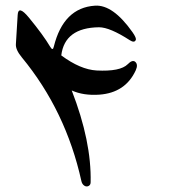

<svg xmlns="http://www.w3.org/2000/svg" viewBox="-20 -578 626 690"><path d="M84 -514.6Q135.7 -451.7 160.2 -410.2Q169.9 -393.6 173.3 -410.2Q208 -550.3 321.3 -557.6Q385.7 -562 456.1 -462.4Q471.2 -440.9 467.8 -434.1Q462.9 -422.9 446.3 -433.6Q374.5 -480 335.9 -480Q212.4 -478.5 200.2 -378.9Q268.6 -328.1 327.1 -324.7Q412.1 -320.3 439 -347.2Q455.1 -363.8 465.3 -356.4Q477.5 -346.7 467.8 -325.2Q430.7 -244.6 336.9 -237.8Q279.8 -233.9 237.8 -252.9Q309.1 -69.3 305.7 77.1Q305.7 86.9 297.9 90.6Q290 94.2 282.5 88.9Q274.9 83.5 272.5 72.8Q216.8 -179.7 58.6 -371.6Q35.6 -399.4 37.1 -419.4L43.5 -523.9Q45.4 -561.5 84 -514.6Z"/></svg>

Font: Amiri
Style: Slanted
Weight: 400
Italic angle: 9°
Designer: Khaled Hosny
Version: Version 000.107